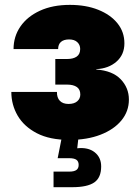

<svg xmlns="http://www.w3.org/2000/svg" viewBox="-20 -571 578 795"><path d="M267.1 8.3Q186 8.3 132.8 -19.3Q79.6 -46.9 53.2 -92Q26.9 -137.2 26.9 -190.4H215.8Q215.3 -166.5 227.8 -153.6Q240.2 -140.6 263.7 -140.6Q287.1 -140.6 299.8 -151.6Q312.5 -162.6 312.5 -179.7Q312.5 -200.7 298.1 -210.7Q283.7 -220.7 257.8 -220.7H209V-326.7H257.8Q283.2 -326.7 297.6 -336.7Q312 -346.7 312 -368.2Q312 -385.3 300 -396.5Q288.1 -407.7 266.1 -407.7Q244.1 -407.7 232.4 -397.5Q220.7 -387.2 220.7 -367.7H36.1Q36.1 -419.9 64.5 -461.2Q92.8 -502.4 145.3 -526.6Q197.8 -550.8 269.5 -550.8Q335.9 -550.8 386.7 -530.5Q437.5 -510.3 466.3 -474.6Q495.1 -439 495.1 -391.6Q495.1 -344.7 462.4 -315.9Q429.7 -287.1 378.4 -284.7V-283.2Q445.8 -278.3 479.7 -242.9Q513.7 -207.5 513.7 -158.7Q513.7 -109.9 482.7 -72.3Q451.7 -34.7 396.2 -13.2Q340.8 8.3 267.1 8.3ZM201.7 204.1V139.6H266.6Q287.1 139.6 296.4 132.8Q305.7 126 305.7 111.8Q305.7 97.2 296.4 90.6Q287.1 84 266.6 84H218.8L239.3 -19.5H304.7V0L299.8 43Q344.7 38.1 371.8 59.3Q398.9 80.6 398.9 118.2Q398.9 164.6 370.4 184.3Q341.8 204.1 278.8 204.1Z"/></svg>

Font: Inter 16pt Black
Style: Regular
Weight: 900
Version: Version 4.001;git-66647c0bb